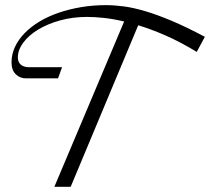

<svg xmlns="http://www.w3.org/2000/svg" viewBox="-20 -720 810 740"><path d="M738.3 -520Q675.3 -558.1 619.1 -582.8Q563 -607.4 512.7 -622.6L252.4 0H189.5L458.5 -637.2Q414.6 -647.5 378.9 -651.1Q343.3 -654.8 315.4 -654.8Q260.3 -654.8 211.7 -641.4Q163.1 -627.9 127 -606Q90.8 -584 69.8 -555.9Q48.8 -527.8 48.8 -498Q48.8 -481 60.1 -470.9Q71.3 -460.9 93.3 -460.9H219.2L203.6 -418H79.6Q57.1 -418 40.8 -433.8Q24.4 -449.7 24.4 -479.5Q24.4 -510.7 37.6 -539.1Q50.8 -567.4 74.7 -592Q98.6 -616.7 131.8 -636.7Q165 -656.7 205.6 -670.7Q246.1 -684.6 292.2 -692.4Q338.4 -700.2 388.2 -700.2Q420.9 -700.2 457.5 -695.3Q494.1 -690.4 539.6 -677Q585 -663.6 641.4 -639.9Q697.8 -616.2 769.5 -578.1Z"/></svg>

Font: Dynalight
Style: Regular
Weight: 400
Version: Version 1.000